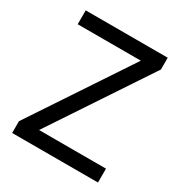

<svg xmlns="http://www.w3.org/2000/svg" viewBox="-168 -836 907 959"><g transform="rotate(30 286.0 -357.0)"><path d="M533 0H38V-68L414 -634H50V-714H523V-646L147 -80H533Z"/></g></svg>

Font: Go Noto Kurrent-Regular
Style: Regular
Weight: 400
Designer: Monotype Design Team
Foundry: Monotype Imaging Inc.
Version: Version 2.012; ttfautohint (v1.8.4.7-5d5b)